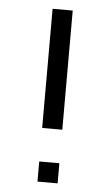

<svg xmlns="http://www.w3.org/2000/svg" viewBox="-48 -657 397 690"><g transform="rotate(5 150.5 -311.5)"><path d="M113.7 -193.5V-623.4H186.3V-193.5ZM113.7 0V-72.6H186.3V0Z"/></g></svg>

Font: Playfair 144pt SemiExpanded Light
Style: Regular
Weight: 300
Width: 6
Designer: Claus Eggers Sørensen
Foundry: Claus Eggers Sørensen
Version: Version 2.203